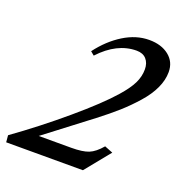

<svg xmlns="http://www.w3.org/2000/svg" viewBox="-173 -756 819 861"><g transform="rotate(20 236.0 -325.5)"><path d="M-51.3 0 -54.2 -32.7Q66.4 -119.1 181.4 -216.6Q296.4 -314 352.5 -378.4Q389.2 -419.9 405.3 -452.6Q421.4 -485.4 421.4 -519.5Q421.4 -549.8 405 -568.1Q388.7 -586.4 358.4 -586.4Q265.1 -586.4 184.6 -499.5L167 -514.2Q214.4 -577.1 273.9 -614Q333.5 -650.9 395.5 -650.9Q453.6 -650.9 489.7 -622.1Q525.9 -593.3 525.9 -544.9Q525.9 -506.8 507.6 -467.3Q489.3 -427.7 454.3 -388.2Q419.4 -348.6 380.9 -314.2Q342.3 -279.8 290.5 -240.2L76.2 -76.7H231.4Q285.2 -76.7 313.7 -88.1Q342.3 -99.6 372.1 -134.8L411.6 -119.1L314.9 0Z"/></g></svg>

Font: Elstob SemiBold
Style: Italic
Weight: 600
Italic angle: -20°
Designer: Peter S. Baker
Version: Version 1.015